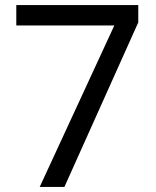

<svg xmlns="http://www.w3.org/2000/svg" viewBox="-20 -734 612 754"><path d="M136 0 429 -634H44V-714H523V-646L233 0Z"/></svg>

Font: Noto Sans Medefaidrin
Style: Regular
Weight: 400
Designer: Dalton Maag Ltd
Foundry: Dalton Maag Ltd
Version: Version 1.002; ttfautohint (v1.8.4.7-5d5b)